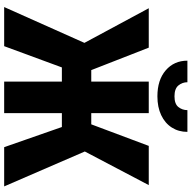

<svg xmlns="http://www.w3.org/2000/svg" viewBox="-19 -922 941 944"><g transform="rotate(90 452.0 -450.5)"><path d="M251 -283.7 21 -710.9H214.8L325.2 -428.2H431.2L410.6 -283.7ZM321.8 -310.5 207.5 0H15.1L192.4 -397ZM536.6 -710.9V0H381.8V-710.9ZM890.6 -710.9 666 -283.7H506.8L485.8 -428.2H591.8L697.8 -710.9ZM704.1 0 595.7 -310.5 725.1 -397 897 0ZM522 -900.9H628.9Q628.9 -857.4 607.4 -824Q585.9 -790.5 546.6 -772Q507.3 -753.4 454.1 -753.4Q373.5 -753.4 326.2 -794.4Q278.8 -835.4 278.8 -900.9H384.8Q384.8 -876 400.6 -856.7Q416.5 -837.4 454.1 -837.4Q491.7 -837.4 506.8 -856.7Q522 -876 522 -900.9Z"/></g></svg>

Font: Roboto Condensed ExtraBold
Style: Regular
Weight: 800
Designer: Christian Robertson
Foundry: Google
Version: Version 3.008; 2023